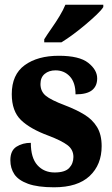

<svg xmlns="http://www.w3.org/2000/svg" viewBox="-20 -786 475 816"><path d="M210 10Q140 10 99 -5Q58 -20 41 -45.5Q24 -71 24 -105Q24 -146 50 -162.5Q76 -179 111 -179Q111 -115 139 -84Q167 -53 212 -53Q256 -53 274 -72Q292 -91 292 -119Q292 -150 267 -169Q242 -188 187 -209Q108 -238 69 -276Q30 -314 30 -386Q30 -469 85 -509Q140 -549 230 -549Q317 -549 355 -519Q393 -489 393 -453Q393 -420 371 -402.5Q349 -385 301 -385Q301 -435 277 -461Q253 -487 216 -487Q188 -487 170 -472Q152 -457 152 -429Q152 -398 174 -379.5Q196 -361 257 -338Q304 -320 338.5 -299Q373 -278 392.5 -246Q412 -214 412 -165Q412 -86 361 -38Q310 10 210 10ZM168 -619Q181 -640 199 -665.5Q217 -691 233 -717.5Q249 -744 258 -766H419V-756Q411 -743 390.5 -723.5Q370 -704 344 -682Q318 -660 291 -640Q264 -620 241 -606H168Z"/></svg>

Font: Noto Serif Armenian Condensed ExtraBold
Style: Regular
Weight: 800
Width: 3
Designer: Monotype Design Team
Foundry: Monotype Imaging Inc.
Version: Version 2.008; ttfautohint (v1.8.4.7-5d5b)